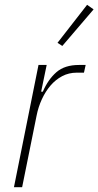

<svg xmlns="http://www.w3.org/2000/svg" viewBox="-20 -778 409 798"><path d="M38 0 140 -508H174L151 -397H158Q180 -448 214.5 -478Q249 -508 308 -508H336L329 -476H299Q266 -476 238.5 -461.5Q211 -447 190 -422.5Q169 -398 154 -365.5Q139 -333 132 -297L72 0ZM239 -587 219 -600 342 -758 369 -739Z"/></svg>

Font: IBM Plex Sans Cond ExtLt
Style: Italic
Weight: 200
Width: 3
Italic angle: -11°
Designer: Mike Abbink, Paul van der Laan, Pieter van Rosmalen
Foundry: Bold Monday
Version: Version 1.3